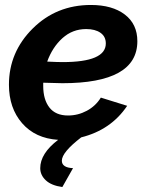

<svg xmlns="http://www.w3.org/2000/svg" viewBox="-20 -553 591 773"><path d="M231 -218Q210 -218 154 -220V-207Q154 -152 179 -120Q204 -88 254 -88Q294 -88 329.5 -107Q365 -126 386 -160L492 -127Q427 -30 307 0Q229 60 229 94Q229 122 274 124L231 200Q187 194 164.5 173Q142 152 142 124Q142 65 214 10Q122 4 69 -57Q16 -118 16 -212Q16 -343 111.5 -438Q207 -533 346 -533Q432 -533 482.5 -494.5Q533 -456 533 -387Q533 -218 231 -218ZM327 -436Q272 -436 231.5 -399.5Q191 -363 170 -305Q212 -303 232 -303Q406 -303 406 -378Q406 -406 384.5 -421Q363 -436 327 -436Z"/></svg>

Font: Raleway-v4020
Style: Bold Italic
Weight: 700
Italic angle: -12°
Designer: Matt McInerney, Pablo Impallari, Rodrigo Fuenzalida
Foundry: Matt McInerney, Pablo Impallari, Rodrigo Fuenzalida
Version: Version 4.020;PS 004.020;hotconv 1.0.88;makeotf.lib2.5.64775